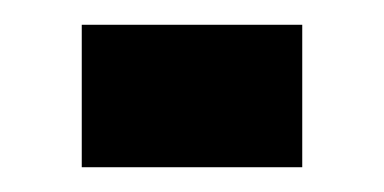

<svg xmlns="http://www.w3.org/2000/svg" viewBox="-20 -362 310 155"><path d="M46 -227V-342H224V-227Z"/></svg>

Font: Saira ExtraCondensed ExtraBold
Style: Regular
Weight: 800
Width: 2
Designer: Hector Gatti with collaboration of the Omnibus-Type team
Foundry: Omnibus-Type
Version: Version 1.101